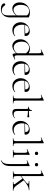

<svg xmlns="http://www.w3.org/2000/svg" viewBox="1706 -2470 1047 4498"><g transform="rotate(90 2229.0 -221.5)"><path d="M277 -399Q335 -399 388 -374V70Q388 166 336 223.5Q284 281 192 281Q133 281 96.5 259Q60 237 60 206Q60 192 67.5 185Q75 178 85 178Q98 178 110.5 191Q123 204 133 219Q143 234 168 247Q193 260 229 260Q281 260 311.5 225Q342 190 342 94V-74Q261 13 184 13Q120 13 78.5 -33.5Q37 -80 37 -161Q37 -270 108 -334.5Q179 -399 277 -399ZM212 -15Q271 -15 342 -90V-330Q304 -380 241 -380Q171 -380 132.5 -328Q94 -276 94 -189Q94 -112 125.5 -63.5Q157 -15 212 -15Z M822 -54Q824 -56 827.5 -51.5Q831 -47 829 -44Q763 12 686 12Q599 12 550.5 -44.5Q502 -101 502 -180Q502 -271 563 -333Q624 -395 714 -395Q766 -395 795 -368.5Q824 -342 824 -296Q824 -274 812 -274L564 -273Q559 -245 559 -218Q559 -130 601.5 -75Q644 -20 718 -20Q777 -20 822 -54ZM680 -375Q592 -375 567 -284L764 -289Q764 -330 741 -352.5Q718 -375 680 -375Z M1369 -54Q1372 -55 1374.5 -53Q1377 -51 1377 -48Q1377 -45 1374 -43L1271 6Q1267 8 1263 8Q1230 8 1228 -77Q1142 13 1057 13Q993 13 947 -40.5Q901 -94 901 -177Q901 -247 938 -299.5Q975 -352 1026 -375.5Q1077 -399 1129 -399Q1182 -399 1228 -369V-599Q1228 -636 1220.5 -652Q1213 -668 1195 -668Q1178 -668 1147 -653Q1144 -652 1142 -654.5Q1140 -657 1140 -660Q1140 -663 1142 -664L1265 -724Q1268 -725 1270 -725Q1277 -725 1277 -718V-108Q1277 -71 1285 -55Q1293 -39 1314 -39Q1334 -39 1369 -54ZM1092 -20Q1159 -20 1228 -93V-307Q1175 -380 1099 -380Q1034 -380 995 -334Q956 -288 956 -206Q956 -123 994.5 -71.5Q1033 -20 1092 -20Z M1734 -54Q1736 -56 1739.5 -51.5Q1743 -47 1741 -44Q1675 12 1598 12Q1511 12 1462.5 -44.5Q1414 -101 1414 -180Q1414 -271 1475 -333Q1536 -395 1626 -395Q1678 -395 1707 -368.5Q1736 -342 1736 -296Q1736 -274 1724 -274L1476 -273Q1471 -245 1471 -218Q1471 -130 1513.5 -75Q1556 -20 1630 -20Q1689 -20 1734 -54ZM1592 -375Q1504 -375 1479 -284L1676 -289Q1676 -330 1653 -352.5Q1630 -375 1592 -375Z M2133 -54Q2135 -56 2138.5 -51.5Q2142 -47 2140 -44Q2074 12 1997 12Q1910 12 1861.5 -44.5Q1813 -101 1813 -180Q1813 -271 1874 -333Q1935 -395 2025 -395Q2077 -395 2106 -368.5Q2135 -342 2135 -296Q2135 -274 2123 -274L1875 -273Q1870 -245 1870 -218Q1870 -130 1912.5 -75Q1955 -20 2029 -20Q2088 -20 2133 -54ZM1991 -375Q1903 -375 1878 -284L2075 -289Q2075 -330 2052 -352.5Q2029 -375 1991 -375Z M2222 0Q2219 0 2219 -6Q2219 -12 2222 -12Q2263 -12 2275 -24.5Q2287 -37 2287 -81V-600Q2287 -637 2280 -653Q2273 -669 2255 -669Q2239 -669 2207 -654Q2204 -653 2201.5 -655.5Q2199 -658 2199 -661Q2199 -664 2202 -665L2325 -724Q2327 -725 2330 -725Q2337 -725 2337 -718V-81Q2337 -38 2349 -25Q2361 -12 2402 -12Q2405 -12 2405 -6Q2405 0 2402 0Q2392 0 2361.5 -1Q2331 -2 2312 -2Q2294 -2 2263 -1Q2232 0 2222 0Z M2743 -46Q2745 -47 2747.5 -45.5Q2750 -44 2750.5 -41Q2751 -38 2749 -36Q2682 12 2626 12Q2533 12 2533 -68V-306Q2533 -343 2524.5 -352Q2516 -361 2481 -361Q2478 -361 2478 -367Q2478 -373 2481 -373Q2519 -373 2542.5 -393.5Q2566 -414 2566 -447Q2566 -450 2573.5 -450Q2581 -450 2581 -447V-374Q2649 -375 2722 -384Q2729 -384 2729 -361Q2729 -356 2727.5 -350.5Q2726 -345 2723.5 -341.5Q2721 -338 2719 -338Q2659 -353 2581 -353V-102Q2581 -19 2662 -19Q2708 -19 2743 -46Z M3133 -54Q3135 -56 3138.5 -51.5Q3142 -47 3140 -44Q3074 12 2997 12Q2910 12 2861.5 -44.5Q2813 -101 2813 -180Q2813 -271 2874 -333Q2935 -395 3025 -395Q3077 -395 3106 -368.5Q3135 -342 3135 -296Q3135 -274 3123 -274L2875 -273Q2870 -245 2870 -218Q2870 -130 2912.5 -75Q2955 -20 3029 -20Q3088 -20 3133 -54ZM2991 -375Q2903 -375 2878 -284L3075 -289Q3075 -330 3052 -352.5Q3029 -375 2991 -375Z M3222 0Q3219 0 3219 -6Q3219 -12 3222 -12Q3263 -12 3275 -24.5Q3287 -37 3287 -81V-600Q3287 -637 3280 -653Q3273 -669 3255 -669Q3239 -669 3207 -654Q3204 -653 3201.5 -655.5Q3199 -658 3199 -661Q3199 -664 3202 -665L3325 -724Q3327 -725 3330 -725Q3337 -725 3337 -718V-81Q3337 -38 3349 -25Q3361 -12 3402 -12Q3405 -12 3405 -6Q3405 0 3402 0Q3392 0 3361.5 -1Q3331 -2 3312 -2Q3294 -2 3263 -1Q3232 0 3222 0Z M3575 -516Q3535 -516 3535 -554Q3535 -592 3575 -592Q3613 -592 3613 -554Q3613 -516 3575 -516ZM3494 0Q3492 0 3492 -6Q3492 -12 3494 -12Q3535 -12 3547.5 -25Q3560 -38 3560 -81V-270Q3560 -307 3552.5 -323Q3545 -339 3527 -339Q3508 -339 3479 -324Q3475 -323 3472.5 -328.5Q3470 -334 3474 -336L3598 -394L3602 -395Q3609 -395 3609 -388Q3609 -385 3608.5 -368.5Q3608 -352 3607.5 -325Q3607 -298 3607 -271V-81Q3607 -37 3618.5 -24.5Q3630 -12 3672 -12Q3675 -12 3675 -6Q3675 0 3672 0Q3662 0 3631.5 -1Q3601 -2 3583 -2Q3565 -2 3535 -1Q3505 0 3494 0Z M3839 -516Q3799 -516 3799 -554Q3799 -592 3839 -592Q3877 -592 3877 -554Q3877 -516 3839 -516ZM3873 -388Q3873 -385 3872.5 -368.5Q3872 -352 3871.5 -325Q3871 -298 3871 -271V48Q3871 148 3842.5 199.5Q3814 251 3740 282Q3738 283 3735.5 277.5Q3733 272 3735 271Q3784 250 3804 204Q3824 158 3824 71V-270Q3824 -307 3817 -323Q3810 -339 3792 -339Q3773 -339 3744 -324Q3739 -322 3737 -328Q3735 -334 3739 -336L3863 -394Q3865 -395 3866 -395Q3873 -395 3873 -388Z M4447 -12Q4449 -12 4449 -6Q4449 0 4447 0Q4436 0 4406 -1Q4376 -2 4358 -2Q4331 -2 4294.5 -1Q4258 0 4245 0Q4243 0 4243 -6Q4243 -12 4245 -12Q4284 -12 4294 -21Q4304 -30 4289 -53L4164 -226L4106 -182V-81Q4106 -37 4118 -24.5Q4130 -12 4172 -12Q4174 -12 4174 -6Q4174 0 4172 0Q4161 0 4131 -1Q4101 -2 4083 -2Q4065 -2 4034.5 -1Q4004 0 3994 0Q3991 0 3991 -6Q3991 -12 3994 -12Q4035 -12 4047 -24.5Q4059 -37 4059 -81V-600Q4059 -637 4052 -653Q4045 -669 4027 -669Q4011 -669 3979 -654Q3976 -653 3973.5 -655.5Q3971 -658 3971 -661Q3971 -664 3974 -665L4094 -724Q4097 -725 4099 -725Q4106 -725 4106 -718V-195L4251 -308Q4292 -340 4283.5 -357Q4275 -374 4222 -374Q4219 -374 4219 -380Q4219 -386 4222 -386Q4235 -386 4269.5 -385Q4304 -384 4334 -384Q4361 -384 4392.5 -385Q4424 -386 4435 -386Q4437 -386 4437 -380Q4437 -374 4435 -374Q4360 -374 4269 -305L4205 -256L4330 -81Q4378 -12 4447 -12Z"/></g></svg>

Font: t
Style: Regular
Weight: 300
Designer: Christian Thalmann (Catharsis Fonts)
Version: Version 1.000;PS 002.000;hotconv 1.0.88;makeotf.lib2.5.64775